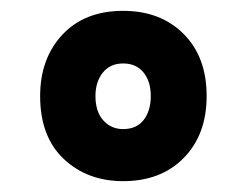

<svg xmlns="http://www.w3.org/2000/svg" viewBox="-20 -596 444 354"><path d="M207 -262Q141 -262 97.5 -303Q54 -344 54 -419Q54 -488 95 -532Q136 -576 207 -576Q276 -576 318.5 -533.5Q361 -491 361 -419Q361 -348 319 -305Q277 -262 207 -262ZM207 -358Q232 -358 245 -375Q258 -392 258 -419Q258 -446 244.5 -462.5Q231 -479 207 -479Q183 -479 169.5 -462Q156 -445 156 -419Q156 -390 170.5 -374Q185 -358 207 -358Z"/></svg>

Font: Noto Sans Devanagari Condensed ExtraBold
Style: Regular
Weight: 800
Width: 3
Designer: Jelle Bosma - Monotype Design Team
Foundry: Monotype Imaging Inc.
Version: Version 2.004; ttfautohint (v1.8.4.7-5d5b)